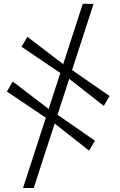

<svg xmlns="http://www.w3.org/2000/svg" viewBox="-20 -796 616 988"><path d="M98.5 171.5 406 -776.5 461.5 -776 153.5 171.5ZM438.5 -21 249.5 -169.5 219 -188 15.5 -325 45.5 -376.5 238.5 -229 268 -211 468.5 -72ZM514 -251 324.5 -399.5 294 -418 90.5 -555.5 121 -606.5 313.5 -459.5 343 -441 543.5 -302Z"/></svg>

Font: Merriweather 120pt SemiBold
Style: Italic
Weight: 600
Italic angle: -7.8°
Version: Version 2.101